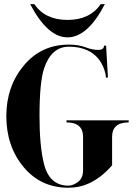

<svg xmlns="http://www.w3.org/2000/svg" viewBox="-20 -879 645 904"><path d="M122.1 -859.4H141.6Q192.4 -785.2 297.9 -785.2Q403.3 -785.2 454.1 -859.4H473.6Q392.6 -703.1 297.9 -703.1Q204.1 -703.1 122.1 -859.4ZM301.8 -4.9Q323.7 -4.9 347.4 -22.5Q371.1 -40 371.1 -78.1V-234.4Q371.1 -302.7 293 -302.7V-312.5H585.9V-302.7Q507.8 -302.7 507.8 -234.4V-100.6Q455.1 -40 394.5 -13.7Q352.5 4.9 301.8 4.9Q171.9 4.9 90.8 -92.8Q9.8 -190.4 9.8 -332Q9.8 -471.7 91.8 -570.3Q173.8 -668.9 303.7 -668.9Q349.6 -668.9 383.3 -656.2Q414.6 -644 441.9 -644Q469.7 -644 469.7 -664.1H479.5L488.3 -513.7H478.5Q478.5 -529.3 471.2 -550.8Q449.2 -614.7 392.6 -641.6Q355.5 -659.2 304.7 -659.2Q221.7 -659.2 187.5 -556.6Q166 -491.7 166 -332Q166 -193.4 186.5 -109.4Q211.9 -4.9 301.8 -4.9Z"/></svg>

Font: spinwerad
Style: Bold
Weight: 700
Width: 7
Version: Version 0.3